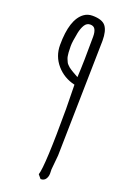

<svg xmlns="http://www.w3.org/2000/svg" viewBox="-155 -836 585 902"><g transform="rotate(20 137.5 -385.5)"><path d="M226.6 -693.4 214.8 -115.7 208 -43.9 208.5 -23.9Q208.5 -7.3 200.4 4.6Q192.4 16.6 175.3 16.6L159.7 -2Q175.3 -48.8 175.3 -335L173.3 -454.6Q117.7 -467.3 81.8 -509Q45.9 -550.8 45.9 -606.9Q45.9 -734.9 100.6 -774.9Q118.7 -788.1 142.6 -788.1Q191.4 -788.1 209 -765.6Q226.6 -743.2 226.6 -693.4ZM174.3 -492.7Q178.7 -568.8 178.7 -696.8Q178.7 -719.7 171.6 -732.7Q164.6 -745.6 147 -745.6Q129.4 -745.6 119.1 -728.8Q108.9 -711.9 104 -687.5Q94.7 -641.1 94.7 -619.1Q94.7 -597.2 95.7 -587.2Q96.7 -577.1 97.9 -569.3Q99.1 -561.5 102.5 -554.2Q106 -546.9 107.9 -542Q109.9 -537.1 115.7 -531.5Q121.6 -525.9 124.3 -523.2Q127 -520.5 135.3 -515.4Q143.6 -510.3 146.7 -508.3Q149.9 -506.3 160.2 -500.7Q170.4 -495.1 174.3 -492.7Z"/></g></svg>

Font: Amatic
Style: Bold
Weight: 700
Width: 3
Version: Version 2.000; ttfautohint (v0.92-dirty) -l 8 -r 50 -G 50 -x